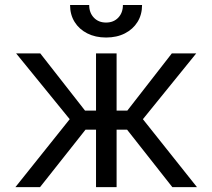

<svg xmlns="http://www.w3.org/2000/svg" viewBox="-20 -764 867 784"><path d="M43 0 264.6 -277.3 45.9 -545.9H144.5L327.1 -312.5H372.1V-545.9H456.1V-312.5H500L681.6 -545.9H781.2L563.5 -277.3L784.2 0H683.6L499 -234.4H456.1V0H372.1V-234.4H329.1L143.6 0ZM413.1 -610.8Q369.6 -610.8 336.4 -627.7Q303.2 -644.5 284.7 -674.3Q266.1 -704.1 266.1 -743.7H344.2Q344.2 -711.9 363.3 -691.9Q382.3 -671.9 413.1 -671.9Q443.8 -671.9 462.9 -691.9Q481.9 -711.9 481.9 -743.7H560.1Q560.1 -704.1 541.5 -674.3Q522.9 -644.5 490 -627.7Q457 -610.8 413.1 -610.8Z"/></svg>

Font: Inter V
Style: 
Weight: 400
Designer: Rasmus Andersson
Foundry: rsms
Version: Version 4.000;git-a3f224843